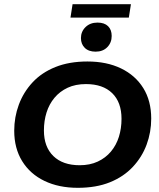

<svg xmlns="http://www.w3.org/2000/svg" viewBox="-20 -888 762 918"><path d="M352 10Q261 10 192.5 -23Q124 -56 86 -117.5Q48 -179 48 -263Q48 -328 70 -387.5Q92 -447 135.5 -494Q179 -541 245 -567.5Q311 -594 398 -594Q490 -594 558.5 -561Q627 -528 665 -467Q703 -406 703 -321Q703 -256 681 -196.5Q659 -137 615 -90Q571 -43 505.5 -16.5Q440 10 352 10ZM361 -98Q410 -98 447.5 -115.5Q485 -133 510.5 -163.5Q536 -194 548.5 -234Q561 -274 561 -320Q561 -399 516.5 -442.5Q472 -486 391 -486Q341 -486 303.5 -468.5Q266 -451 240.5 -420.5Q215 -390 202.5 -350Q190 -310 190 -264Q190 -186 235 -142Q280 -98 361 -98ZM437 -641Q404 -641 385.5 -659Q367 -677 367 -706Q367 -737 389 -758.5Q411 -780 446 -780Q479 -780 496.5 -763Q514 -746 514 -716Q514 -684 493 -662.5Q472 -641 437 -641ZM317 -804 327 -868H606L596 -804Z"/></svg>

Font: Rokkitt SemiBold
Style: Bold Italic
Weight: 700
Italic angle: -9°
Version: Version 3.103